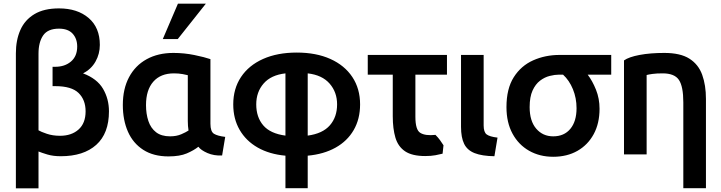

<svg xmlns="http://www.w3.org/2000/svg" viewBox="-20 -834 3948 1052"><path d="M191 -4Q208 3 239.5 12.5Q271 22 313 22Q438 22 507.5 -40.5Q577 -103 577 -224Q577 -292 544.5 -347.5Q512 -403 435 -432Q480 -455 503.5 -497Q527 -539 527 -588Q527 -683 465.5 -735.5Q404 -788 303 -788Q221 -788 168.5 -756.5Q116 -725 91.5 -669.5Q67 -614 67 -542V198H191ZM191 -540Q191 -603 216.5 -640Q242 -677 303 -677Q353 -677 378 -649.5Q403 -622 403 -579Q403 -526 369 -497Q335 -468 282 -468H268V-362H283Q372 -362 410.5 -324.5Q449 -287 449 -224Q449 -159 410.5 -124.5Q372 -90 309 -90Q269 -90 236.5 -101Q204 -112 191 -120Z M1067 -30Q1081 -11 1116.5 4.5Q1152 20 1197 18L1214 -84Q1172 -89 1152.5 -101Q1133 -113 1133 -156V-510Q1101 -521 1045 -532.5Q989 -544 930 -544Q846 -544 783.5 -509.5Q721 -475 687 -411Q653 -347 653 -259Q653 -176 681 -112.5Q709 -49 765 -13Q821 23 903 23Q965 23 1003.5 6.5Q1042 -10 1067 -30ZM1009 -171Q1009 -157 1010 -144Q1011 -131 1013 -119Q1000 -110 973.5 -98.5Q947 -87 912 -87Q864 -87 835 -109.5Q806 -132 793 -171Q780 -210 780 -258Q780 -341 820 -386.5Q860 -432 933 -432Q959 -432 981 -428Q1003 -424 1009 -422ZM954 -620 1108 -814H955L872 -620Z M1606 -546Q1500 -546 1421.5 -511Q1343 -476 1300.5 -412Q1258 -348 1258 -262Q1258 -183 1293 -122.5Q1328 -62 1392 -25.5Q1456 11 1544 19V197H1666V19Q1754 11 1818.5 -25Q1883 -61 1918 -121.5Q1953 -182 1953 -262Q1953 -348 1910.5 -412Q1868 -476 1790 -511Q1712 -546 1606 -546ZM1827 -262Q1827 -193 1787.5 -147.5Q1748 -102 1666 -91V-432Q1745 -423 1786 -376Q1827 -329 1827 -262ZM1384 -262Q1384 -330 1424.5 -376.5Q1465 -423 1544 -432V-91Q1461 -102 1422.5 -147Q1384 -192 1384 -262Z M2410 -38Q2401 -52 2391 -66Q2381 -80 2366 -95Q2310 -89 2283 -106Q2256 -122 2256 -194V-425H2429V-533H1995V-425H2132V-197Q2132 -129 2146.5 -80Q2161 -31 2199.5 -5Q2238 21 2310 21Q2342 21 2366 16.5Q2390 12 2405 8Z M2706 -80Q2663 -85 2646.5 -97.5Q2630 -110 2630 -147V-533H2506V-178V-139Q2506 -81 2523 -46Q2540 -11 2580.5 5Q2621 21 2689 22Z M3265 -238Q3265 -294 3245.5 -342.5Q3226 -391 3200 -425H3329V-533H3046Q2968 -533 2901.5 -503.5Q2835 -474 2795 -411Q2755 -348 2755 -247Q2755 -163 2788 -102Q2821 -41 2879 -8Q2937 25 3011 25Q3087 25 3144 -7.5Q3201 -40 3233 -99Q3265 -158 3265 -238ZM3139 -241Q3139 -169 3105 -128Q3071 -87 3011 -87Q2954 -87 2918 -129Q2882 -171 2882 -247Q2882 -303 2898 -338Q2914 -373 2939 -392Q2964 -411 2992 -418Q3020 -425 3043 -425H3065Q3099 -394 3119 -345.5Q3139 -297 3139 -241Z M3399 12H3523V-423Q3534 -426 3555.5 -429Q3577 -432 3611 -432Q3676 -432 3700 -396Q3724 -360 3724 -273V197H3848V-292Q3848 -367 3827.5 -424Q3807 -481 3757.5 -512.5Q3708 -544 3620 -544Q3543 -544 3484.5 -533Q3426 -522 3399 -503Z"/></svg>

Font: Repo DemiBold
Style: Regular
Weight: 600
Designer: Stefan Peev
Foundry: Context Ltd
Version: Version 1.502